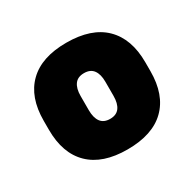

<svg xmlns="http://www.w3.org/2000/svg" viewBox="-87 -741 531 524"><g transform="rotate(-30 178.0 -479.0)"><path d="M177.5 -311Q99.5 -311 58.8 -350.8Q18 -390.5 18 -465V-493Q18 -567.5 58.8 -607.2Q99.5 -647 177.5 -647Q256.5 -647 297.2 -607Q338 -567 338 -493V-465Q338 -390.5 297.2 -350.8Q256.5 -311 177.5 -311ZM178 -407Q198 -407 207.5 -420Q217 -433 217 -457V-501.5Q217 -525 207.5 -538Q198 -551 178 -551Q158 -551 148.5 -538Q139 -525 139 -501.5V-457Q139 -433 148.5 -420Q158 -407 178 -407Z"/></g></svg>

Font: Anek Tamil Medium ExtraBold
Style: Regular
Weight: 800
Version: Version 1.003